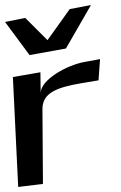

<svg xmlns="http://www.w3.org/2000/svg" viewBox="-106 -706 477 760"><path d="M55 -338 54 -420 -55 -401 -34 34 64 22 62 -275C62 -341 125 -361 218 -377L284 -388L290 -472L230 -461C159 -449 55 -390 55 -338ZM11 -488 155 -514 254 -686 170 -670 82 -547 -6 -635 -86 -619Z"/></svg>

Font: Gamestation Warped
Style: Regular
Weight: 400
Designer: Jonas Hecksher
Foundry: Jonas Hecksher, Playtypeª, e-types AS
Version: Version 1.003